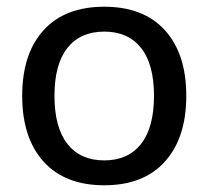

<svg xmlns="http://www.w3.org/2000/svg" viewBox="-20 -543 620 571"><path d="M290 -523Q407 -523 470.5 -453Q534 -383 534 -258Q534 -133 470.5 -62.5Q407 8 290 8Q173 8 109.5 -62.5Q46 -133 46 -258Q46 -383 109.5 -453Q173 -523 290 -523ZM290 -66Q361 -66 399.5 -115Q438 -164 438 -258Q438 -352 399.5 -400.5Q361 -449 290 -449Q219 -449 180.5 -400.5Q142 -352 142 -258Q142 -164 180.5 -115Q219 -66 290 -66Z"/></svg>

Font: Telex
Style: Regular
Weight: 400
Designer: Andres Torresi
Foundry: Andres Torresi
Version: Version 1.100